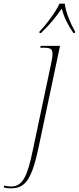

<svg xmlns="http://www.w3.org/2000/svg" viewBox="-155 -786 429 1046"><path d="M60 -614V-606H68C120 -656 145 -687 181 -739C195 -690 211 -656 245 -606H253L254 -614C232 -652 202 -721 198 -766H169C149 -721 97 -652 60 -614ZM-94 240C-16 240 19 189 56 13L172 -536H67L64 -526H80C119 -526 131 -521 131 -492C131 -476 128 -460 124 -442L24 31C-5 172 -31 230 -94 230C-108 230 -122 228 -132 225L-135 235C-125 238 -113 240 -94 240Z"/></svg>

Font: Noto Serif Display Condensed Thin
Style: Italic
Weight: 100
Width: 3
Italic angle: -12°
Designer: Monotype Design Team
Foundry: Monotype Imaging Inc.
Version: Version 2.009